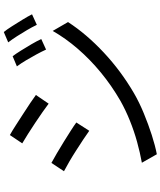

<svg xmlns="http://www.w3.org/2000/svg" viewBox="65 -900 869 1040"><g transform="rotate(-90 500.0 -379.5)"><path d="M716 -746Q729 -729 746.5 -701Q764 -673 781 -644Q798 -615 809 -591L752 -565Q740 -591 725 -618.5Q710 -646 694 -673Q678 -700 661 -723ZM847 -794Q861 -777 878 -750Q895 -723 913 -694Q931 -665 943 -641L886 -615Q873 -642 857 -669Q841 -696 824.5 -722Q808 -748 791 -770ZM289 -761Q311 -749 341 -729.5Q371 -710 403 -689.5Q435 -669 462.5 -650.5Q490 -632 506 -620L459 -551Q441 -565 413.5 -584Q386 -603 355.5 -623.5Q325 -644 295.5 -662.5Q266 -681 244 -694ZM139 -46Q194 -56 252 -72Q310 -88 367 -111Q424 -134 474 -162Q557 -210 628 -268.5Q699 -327 756 -393Q813 -459 853 -529L901 -446Q836 -346 736 -252.5Q636 -159 516 -89Q466 -60 406.5 -35.5Q347 -11 289.5 7.5Q232 26 185 35ZM138 -536Q160 -524 191 -506Q222 -488 254 -468Q286 -448 313.5 -430.5Q341 -413 357 -401L312 -331Q293 -345 265.5 -363Q238 -381 207 -401Q176 -421 146 -438.5Q116 -456 93 -468Z"/></g></svg>

Font: Noto Sans TC
Style: Regular
Weight: 400
Designer: Ryoko NISHIZUKA  (kana, bopomofo & ideographs); Paul D. Hunt (Latin, Greek & Cyrillic); Sandoll Communications , Soo-you
Foundry: Adobe
Version: Version 2.004-H2;hotconv 1.0.118;makeotfexe 2.5.65603